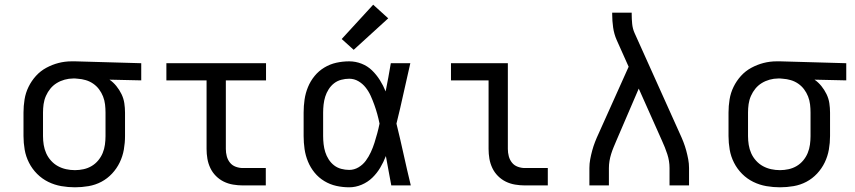

<svg xmlns="http://www.w3.org/2000/svg" viewBox="-20 -789 3640 817"><path d="M299 8Q270 8 241 3Q212 -2 185.5 -15Q159 -28 138 -49Q117 -70 103.5 -96.5Q90 -123 85 -152Q80 -181 80 -210V-310Q80 -338 84.5 -366Q89 -394 101.5 -419.5Q114 -445 133 -466Q152 -487 177 -500.5Q202 -514 229 -521Q256 -528 285 -528Q288 -528 292 -528Q296 -528 300 -528L581 -520V-447L446 -450Q462 -439 475 -423Q488 -407 497 -388.5Q506 -370 509 -350Q512 -330 512 -310V-210Q512 -181 507 -152.5Q502 -124 489.5 -98Q477 -72 457 -50.5Q437 -29 411.5 -15.5Q386 -2 357 3Q328 8 299 8ZM299 -65Q317 -65 335.5 -69Q354 -73 370 -82.5Q386 -92 398 -106.5Q410 -121 417 -138Q424 -155 426.5 -173.5Q429 -192 429 -210V-310Q429 -327 427 -344.5Q425 -362 418.5 -378.5Q412 -395 401.5 -409Q391 -423 376.5 -433Q362 -443 345 -448Q328 -453 311 -454L300 -455Q298 -455 295.5 -455Q293 -455 291 -455Q273 -455 255 -450Q237 -445 221.5 -435.5Q206 -426 194.5 -412Q183 -398 175.5 -381Q168 -364 165.5 -346Q163 -328 163 -310V-210Q163 -191 166 -172.5Q169 -154 176.5 -137Q184 -120 197 -105.5Q210 -91 226.5 -82Q243 -73 261.5 -69Q280 -65 299 -65Z M1013 0Q993 0 972 -3.5Q951 -7 932.5 -16Q914 -25 899 -40Q884 -55 875 -74Q866 -93 862.5 -113.5Q859 -134 859 -155V-447H688V-520H1112V-447H941V-155Q941 -139 945 -124Q949 -109 958.5 -97Q968 -85 983 -79.5Q998 -74 1013 -74H1111V0Z M1466 8Q1438 8 1411 2Q1384 -4 1360 -18.5Q1336 -33 1318.5 -54.5Q1301 -76 1290.5 -101.5Q1280 -127 1276 -154.5Q1272 -182 1272 -210V-310Q1272 -338 1276 -365.5Q1280 -393 1290.5 -418.5Q1301 -444 1318.5 -465.5Q1336 -487 1360 -501.5Q1384 -516 1411 -522Q1438 -528 1466 -528Q1493 -528 1518.5 -518Q1544 -508 1563 -489.5Q1582 -471 1596.5 -448Q1611 -425 1621 -400Q1627 -430 1632.5 -460Q1638 -490 1643 -520H1726Q1711 -456 1697 -391.5Q1683 -327 1667 -263Q1683 -198 1697.5 -132Q1712 -66 1728 0H1645Q1639 -31 1633.5 -62Q1628 -93 1622 -125Q1612 -99 1598 -75.5Q1584 -52 1564.5 -33Q1545 -14 1519 -3Q1493 8 1466 8ZM1466 -66Q1487 -66 1505.5 -77Q1524 -88 1536.5 -105Q1549 -122 1558 -141.5Q1567 -161 1573.5 -181.5Q1580 -202 1585.5 -222.5Q1591 -243 1595 -263Q1591 -283 1585.5 -303Q1580 -323 1573 -342.5Q1566 -362 1557.5 -381Q1549 -400 1536 -416.5Q1523 -433 1505 -443.5Q1487 -454 1466 -454Q1449 -454 1432 -449.5Q1415 -445 1401.5 -434.5Q1388 -424 1378.5 -409Q1369 -394 1364 -378Q1359 -362 1357 -344.5Q1355 -327 1355 -310V-210Q1355 -193 1357 -175.5Q1359 -158 1364 -142Q1369 -126 1378.5 -111Q1388 -96 1401.5 -85.5Q1415 -75 1432 -70.5Q1449 -66 1466 -66ZM1485 -577 1434 -623 1568 -769 1632 -711Z M2213 0Q2193 0 2172 -3.5Q2151 -7 2132.5 -16Q2114 -25 2099 -40Q2084 -55 2075 -74Q2066 -93 2062.5 -113.5Q2059 -134 2059 -155V-447H1899V-520H2141V-155Q2141 -139 2145 -124Q2149 -109 2158.5 -97Q2168 -85 2183 -79.5Q2198 -74 2213 -74H2311V0Z M2488 0V-74Q2488 -93 2491.5 -111.5Q2495 -130 2500 -148.5Q2505 -167 2512 -185Q2519 -203 2527 -220L2655 -505L2604 -619Q2593 -644 2589 -672Q2585 -700 2585 -728V-735H2668V-728Q2668 -708 2670 -687.5Q2672 -667 2680 -649L2873 -220Q2881 -203 2888 -185Q2895 -167 2900 -148.5Q2905 -130 2908.5 -111.5Q2912 -93 2912 -74V0H2829V-74Q2829 -104 2819.5 -133Q2810 -162 2797 -190L2698 -412L2603 -191Q2597 -177 2591 -162.5Q2585 -148 2580.5 -133.5Q2576 -119 2573.5 -104Q2571 -89 2571 -74V0Z M3299 8Q3270 8 3241 3Q3212 -2 3185.5 -15Q3159 -28 3138 -49Q3117 -70 3103.5 -96.5Q3090 -123 3085 -152Q3080 -181 3080 -210V-310Q3080 -338 3084.5 -366Q3089 -394 3101.5 -419.5Q3114 -445 3133 -466Q3152 -487 3177 -500.5Q3202 -514 3229 -521Q3256 -528 3285 -528Q3288 -528 3292 -528Q3296 -528 3300 -528L3581 -520V-447L3446 -450Q3462 -439 3475 -423Q3488 -407 3497 -388.5Q3506 -370 3509 -350Q3512 -330 3512 -310V-210Q3512 -181 3507 -152.5Q3502 -124 3489.5 -98Q3477 -72 3457 -50.5Q3437 -29 3411.5 -15.5Q3386 -2 3357 3Q3328 8 3299 8ZM3299 -65Q3317 -65 3335.5 -69Q3354 -73 3370 -82.5Q3386 -92 3398 -106.5Q3410 -121 3417 -138Q3424 -155 3426.5 -173.5Q3429 -192 3429 -210V-310Q3429 -327 3427 -344.5Q3425 -362 3418.5 -378.5Q3412 -395 3401.5 -409Q3391 -423 3376.5 -433Q3362 -443 3345 -448Q3328 -453 3311 -454L3300 -455Q3298 -455 3295.5 -455Q3293 -455 3291 -455Q3273 -455 3255 -450Q3237 -445 3221.5 -435.5Q3206 -426 3194.5 -412Q3183 -398 3175.5 -381Q3168 -364 3165.5 -346Q3163 -328 3163 -310V-210Q3163 -191 3166 -172.5Q3169 -154 3176.5 -137Q3184 -120 3197 -105.5Q3210 -91 3226.5 -82Q3243 -73 3261.5 -69Q3280 -65 3299 -65Z"/></svg>

Font: Zed Mono Extended
Style: Regular
Weight: 400
Width: 7
Monospace: yes
Designer: Belleve Invis
Foundry: Belleve Invis
Version: Version 1.0.0; ttfautohint (v1.8.4)